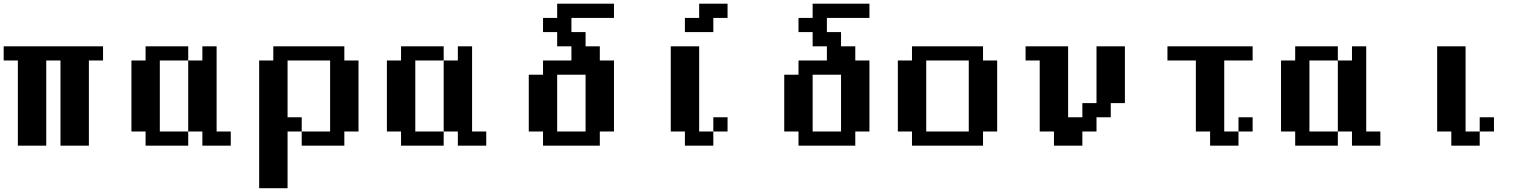

<svg xmlns="http://www.w3.org/2000/svg" viewBox="-20 -789 8343 1040"><path d="M76.7 0V-461.4H0V-538.1H538.1V-461.4H461.4V0H307.6V-461.4H230.5V0Z M768.6 0V-76.7H691.9V-461.4H768.6V-538.1H999.5V-461.4H845.7V-76.7H999.5V0ZM1076.2 0V-76.7H999.5V-461.4H1076.2V-538.1H1153.3V-76.7H1230V0Z M1383.8 230.5V-461.4H1460.4V-538.1H1845.2V-461.4H1921.9V-76.7H1845.2V0H1614.3V-76.7H1768.1V-461.4H1537.6V-153.8H1614.3V-76.7H1537.6V230.5Z M2152.3 0V-76.7H2075.7V-461.4H2152.3V-538.1H2383.3V-461.4H2229.5V-76.7H2383.3V0ZM2460 0V-76.7H2383.3V-461.4H2460V-538.1H2537.1V-76.7H2613.8V0Z M3151.9 -76.7V-384.3H2998V-76.7ZM2921.4 0V-76.7H2844.2V-384.3H2921.4V-461.4H3075.2V-538.1H2998V-615.2H2921.4V-691.9H2998V-769H3305.7V-691.9H3075.2V-615.2H3151.9V-538.1H3229V-461.4H3305.7V-76.7H3229V0Z M3843.8 -76.7V-153.8H3920.9V-76.7ZM3689.9 0V-76.7H3613.3V-538.1H3767.1V-76.7H3843.8V0ZM3689.9 -615.2V-691.9H3767.1V-769H3920.9V-691.9H3843.8V-615.2Z M4535.6 -76.7V-384.3H4381.8V-76.7ZM4305.2 0V-76.7H4228V-384.3H4305.2V-461.4H4459V-538.1H4381.8V-615.2H4305.2V-691.9H4381.8V-769H4689.5V-691.9H4459V-615.2H4535.6V-538.1H4612.8V-461.4H4689.5V-76.7H4612.8V0Z M5227.5 -76.7V-461.4H4997.1V-76.7ZM4919.9 0V-76.7H4843.3V-461.4H4919.9V-538.1H5304.7V-461.4H5381.3V-76.7H5304.7V0Z M5689 0V-76.7H5611.8V-461.4H5535.2V-538.1H5765.6V-153.8H5842.8V-230.5H5919.4V-538.1H6073.2V-230.5H5996.6V-153.8H5919.4V-76.7H5842.8V0Z M6688.5 -76.7V-153.8H6765.1V-76.7ZM6534.7 0V-76.7H6457.5V-461.4H6303.7V-538.1H6765.1V-461.4H6611.3V-76.7H6688.5V0Z M6995.6 0V-76.7H6918.9V-461.4H6995.6V-538.1H7226.6V-461.4H7072.8V-76.7H7226.6V0ZM7303.2 0V-76.7H7226.6V-461.4H7303.2V-538.1H7380.4V-76.7H7457V0Z M7995.1 -76.7V-153.8H8072.3V-76.7ZM7841.3 0V-76.7H7764.6V-538.1H7918.5V-76.7H7995.1V0Z"/></svg>

Font: Good Old DOS
Style: Regular
Weight: 400
Designer: Vasily Draigo
Foundry: Vasily Draigo
Version: 1.0